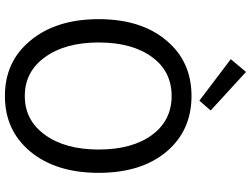

<svg xmlns="http://www.w3.org/2000/svg" viewBox="-140 -869 1022 782"><g transform="rotate(90 371.0 -478.0)"><path d="M146 -90Q58 -195 58 -369Q58 -543 146 -646Q231 -747 371 -747Q511 -747 597 -646Q684 -543 684 -369Q684 -195 597 -90Q511 13 371 13Q231 13 146 -90ZM529 -150Q589 -232 589 -369Q589 -506 529 -587Q470 -666 371 -666Q271 -666 213 -587Q153 -506 153 -369Q153 -232 213 -150Q272 -68 371 -68Q470 -68 529 -150ZM221 -907 273 -969 430 -825 390 -779Z"/></g></svg>

Font: KaiGen Gothic CN Regular
Style: Regular
Weight: 400
Designer: Ryoko NISHIZUKA  (kana & ideographs); Paul D. Hunt (Latin, Greek & Cyrillic); Wenlong ZHANG  (bopomofo); Sandoll Communi
Foundry: Adobe Systems Incorporated
Version: Version 1.002.20150501